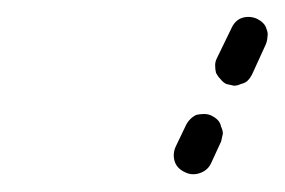

<svg xmlns="http://www.w3.org/2000/svg" viewBox="-20 -583 332 224"><path d="M196 -382Q204 -378 213 -381Q222 -384 226 -392L238 -418Q239 -422 240 -427Q240 -431 238 -435Q237 -440 234 -443Q231 -446 227 -448Q223 -450 218 -450Q214 -450 209 -449Q205 -447 202 -444Q199 -441 197 -437L185 -412Q181 -403 184 -394Q187 -386 196 -382ZM232 -498Q234 -494 237 -491Q240 -487 244 -485Q248 -484 253 -483Q257 -483 261 -485Q266 -486 269 -489Q272 -492 274 -496L290 -531Q292 -536 292 -540Q293 -544 291 -549Q290 -553 287 -556Q284 -559 280 -561Q271 -565 262 -562Q254 -559 250 -550L233 -515Q231 -511 231 -507Q231 -502 232 -498Z"/></svg>

Font: FRB American Cursive Guidelines Dashed Extrabold
Style: Bold Italic
Weight: 800
Italic angle: -25°
Version: Version 2.0;Modular Font Editor K font №1